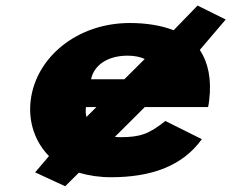

<svg xmlns="http://www.w3.org/2000/svg" viewBox="-20 -609 815 676"><path d="M417.9 -330H300.7C310.1 -377 355.6 -413 429.4 -413C452.7 -413 473.1 -409 489.6 -401.3ZM319.4 -232 284.3 -197.1C281.7 -207.4 281 -219 282.6 -232ZM489.8 -232H712.6C714.3 -238 715.7 -249 716.5 -256C725.6 -330.1 712.7 -389.3 683.5 -433.3L774.7 -540.3L675.6 -589.4L591.4 -502.6C547.2 -519.5 494.9 -528 437.5 -528C250 -528 106.5 -406 88.1 -256C78.6 -178.8 104.1 -108.9 152.4 -59.4L103.7 -2.2L209.5 46.8L257.6 -1C292.4 9.3 330.5 15 370.8 15C508.8 15 620.8 -22 690.7 -119L562.1 -183C504.5 -137 472.9 -126 403.9 -126C397.6 -126 391.1 -126.4 384.4 -127.1Z"/></svg>

Font: Hussar
Style: BdSuprExtOblOne
Weight: 700
Foundry: Cannot Into Space Fonts
Version: Version 2.00